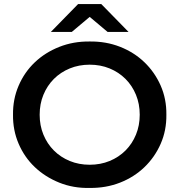

<svg xmlns="http://www.w3.org/2000/svg" viewBox="-20 -914 882 944"><path d="M44 -350Q43 -426 71.5 -492.5Q100 -559 151 -607.5Q202 -656 271.5 -683.5Q341 -711 421 -710Q501 -711 570 -684Q639 -657 690 -608Q741 -559 770 -493Q799 -427 798 -350Q799 -273 770 -207Q741 -141 690 -92Q639 -43 570 -16Q501 11 421 10Q341 12 271.5 -16Q202 -44 151 -92.5Q100 -141 71.5 -207.5Q43 -274 44 -350ZM667 -350Q667 -403 648.5 -448Q630 -493 597 -526Q564 -559 519 -577.5Q474 -596 421 -596Q368 -596 323 -577.5Q278 -559 245 -526Q212 -493 193.5 -448Q175 -403 175 -350Q175 -297 193.5 -252Q212 -207 245 -174Q278 -141 323 -122.5Q368 -104 421 -104Q474 -104 519 -122.5Q564 -141 597 -174Q630 -207 648.5 -252Q667 -297 667 -350ZM509 -757 421 -831 333 -757H230L364 -894H478L612 -757Z"/></svg>

Font: CMG Sans SemiBold
Style: Regular
Weight: 600
Designer: Julieta Ulanovsky
Foundry: Julieta Ulanovsky
Version: Version 7.200